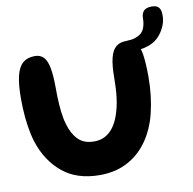

<svg xmlns="http://www.w3.org/2000/svg" viewBox="-82 -807 914 909"><g transform="rotate(-10 375.0 -352.0)"><path d="M326.5 19Q216.5 19 147.2 -38.5Q78 -96 47.5 -190.5Q41.5 -209 37.2 -228.8Q33 -248.5 29.8 -269.2Q26.5 -290 24.5 -311.8Q22.5 -333.5 21.5 -356Q20.5 -378.5 20.5 -401.5Q20.5 -468.5 30.2 -510Q40 -551.5 62 -570.5Q84 -589.5 120 -589.5Q145 -589.5 160.8 -574.2Q176.5 -559 184 -522.5Q191.5 -486 191.5 -421Q191.5 -401.5 192 -382.5Q192.5 -363.5 193.8 -345.2Q195 -327 197 -309.8Q199 -292.5 202 -276.8Q205 -261 209.5 -246.5Q222.5 -199.5 250.5 -171Q278.5 -142.5 327 -142.5Q358 -142.5 381.5 -155.5Q405 -168.5 421.5 -191.8Q438 -215 448.5 -246Q455 -264.5 459.8 -285.2Q464.5 -306 467.2 -328.2Q470 -350.5 471.2 -373.8Q472.5 -397 472.5 -420Q472.5 -482 481.5 -517.8Q490.5 -553.5 509.2 -569Q528 -584.5 556.5 -584.5Q587.5 -584.5 604 -565.5Q620.5 -546.5 626.8 -505.8Q633 -465 633 -399.5Q633 -376.5 631.8 -354Q630.5 -331.5 628 -309.8Q625.5 -288 621.8 -267.2Q618 -246.5 613.2 -226.8Q608.5 -207 602 -188Q580.5 -125.5 542.2 -79Q504 -32.5 450.2 -6.8Q396.5 19 326.5 19ZM570 -530Q558 -530 549 -536.8Q540 -543.5 540 -558.5Q540 -568 546 -576.8Q552 -585.5 569 -585.5Q592 -585.5 614.5 -595.8Q637 -606 646.5 -627.5Q650.5 -637.5 653 -649.8Q655.5 -662 655.5 -676.5Q655.5 -700 667.5 -712.2Q679.5 -724.5 706 -724.5Q720.5 -724.5 730.2 -719.5Q740 -714.5 744.8 -703.5Q749.5 -692.5 749.5 -674.5Q749.5 -650.5 741 -628.2Q732.5 -606 718.5 -588Q695.5 -556.5 656.8 -543.2Q618 -530 570 -530Z"/></g></svg>

Font: Gluten Thin Medium
Style: Regular
Weight: 500
Version: Version 1.300